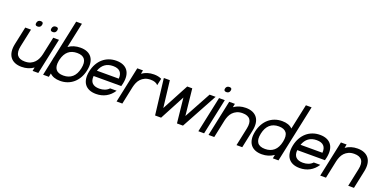

<svg xmlns="http://www.w3.org/2000/svg" viewBox="-16 -1303 3931 1977"><g transform="rotate(20 1949.5 -315.0)"><path d="M329.6 0 337.4 -40Q281.7 0 207.5 0Q165 0 133.5 -13.2Q102.1 -26.4 83.3 -51.8Q64.5 -77.1 59.3 -113.8Q54.2 -150.4 64 -196.8L106 -393.6H168.9L127 -196.8Q112.8 -129.9 136.5 -96.4Q160.2 -63 220.7 -63Q255.9 -63 281.7 -74.5Q307.6 -85.9 325.4 -105Q343.3 -124 354.2 -147.9Q365.2 -171.9 370.6 -196.8L412.6 -393.6H475.6L392.1 0ZM234.4 -510.7Q266.6 -510.7 259.8 -478.5Q252.9 -446.8 220.7 -446.8Q189 -446.8 195.8 -478.5Q202.6 -510.7 234.4 -510.7ZM400.9 -510.7Q432.6 -510.7 425.8 -478.5Q418.9 -446.8 387.2 -446.8Q355 -446.8 361.8 -478.5Q368.7 -510.7 400.9 -510.7Z M641.1 -629.9 582.5 -354Q638.2 -393.6 712.9 -393.6Q755.9 -393.6 787.1 -380.1Q818.4 -366.7 836.9 -341.3Q855.5 -315.9 860.4 -279.3Q865.2 -242.7 855.5 -196.8Q845.7 -150.4 825 -113.8Q804.2 -77.1 774.7 -51.8Q745.1 -26.4 708.3 -13.2Q671.4 0 629.4 0Q554.7 0 515.6 -39.6L507.8 0H444.8L482.9 -180.7Q482.9 -183.1 483.9 -187.3Q484.9 -191.4 485.8 -196.8Q486.8 -202.1 487.8 -206.1Q488.8 -210 489.7 -212.4L578.1 -629.9ZM550.8 -205.6 546.9 -187.5Q536.1 -126 560.1 -94.5Q584 -63 642.6 -63Q701.7 -63 740 -96.2Q778.3 -129.4 792.5 -196.8Q806.6 -263.7 783 -297.1Q759.3 -330.6 699.2 -330.6Q640.1 -330.6 603.3 -299.1Q566.4 -267.6 550.8 -205.6Z M1106.4 -393.6Q1149.4 -393.6 1180.7 -380.1Q1211.9 -366.7 1230.5 -341.3Q1249 -315.9 1253.9 -279.3Q1258.8 -242.7 1249 -196.8Q1245.6 -180.2 1241.2 -165.5H938Q933.6 -113.8 958.7 -88.4Q983.9 -63 1036.1 -63Q1068.4 -63 1095.5 -73.2Q1122.6 -83.5 1141.6 -104H1212.9Q1179.7 -52.2 1131.1 -26.1Q1082.5 0 1022.9 0Q980.5 0 949 -13.2Q917.5 -26.4 898.7 -51.8Q879.9 -77.1 874.8 -113.8Q869.6 -150.4 879.4 -196.8Q889.2 -242.7 909.9 -279.3Q930.7 -315.9 960 -341.3Q989.3 -366.7 1026.4 -380.1Q1063.5 -393.6 1106.4 -393.6ZM951.2 -228.5H1190.9Q1194.8 -278.8 1170.2 -304.7Q1145.5 -330.6 1092.8 -330.6Q1039.6 -330.6 1004.2 -304.7Q968.8 -278.8 951.2 -228.5Z M1396 -393.6 1388.2 -354Q1443.8 -393.6 1518.1 -393.6Q1567.4 -393.6 1601.6 -376L1585.4 -300.8Q1560.5 -330.6 1504.4 -330.6Q1468.3 -330.6 1442.1 -318.6Q1416 -306.6 1398.2 -287.6Q1380.4 -268.6 1370.1 -244.6Q1359.9 -220.7 1354.5 -196.8L1313 0H1250L1333.5 -393.6Z M2191.9 -393.6 1977.5 0H1911.6L1882.8 -273.4L1737.8 0H1671.9L1624.5 -393.6H1690.4L1725.1 -101.1L1880.9 -393.6H1936L1966.8 -101.6L2126 -393.6Z M2278.8 -477.1Q2247.1 -477.1 2253.4 -507.3Q2260.3 -537.6 2292 -537.6Q2323.2 -537.6 2316.4 -507.3Q2310.1 -477.1 2278.8 -477.1ZM2292.5 -393.6 2209 0H2146L2229.5 -393.6Z M2403.3 -393.6 2395.5 -354Q2451.2 -393.6 2525.4 -393.6Q2568.4 -393.6 2599.9 -379.9Q2631.3 -366.2 2649.9 -340.8Q2668.5 -315.4 2673.3 -279.1Q2678.2 -242.7 2668.5 -196.8L2627 0H2564L2605.5 -196.8Q2619.6 -263.7 2595.7 -297.1Q2571.8 -330.6 2511.7 -330.6Q2475.6 -330.6 2449.5 -318.6Q2423.3 -306.6 2405.5 -287.6Q2387.7 -268.6 2377.4 -244.6Q2367.2 -220.7 2361.8 -196.8L2320.3 0H2257.3L2340.8 -393.6Z M3157.7 -629.9 3023.9 0H2961.9L2970.2 -40.5Q2912.6 0 2839.4 0Q2796.9 0 2765.4 -13.2Q2733.9 -26.4 2715.1 -51.8Q2696.3 -77.1 2691.2 -113.8Q2686 -150.4 2695.8 -196.8Q2705.6 -242.7 2726.3 -279.3Q2747.1 -315.9 2776.4 -341.3Q2805.7 -366.7 2842.8 -380.1Q2879.9 -393.6 2922.9 -393.6Q2997.6 -393.6 3036.1 -353.5L3095.2 -629.9ZM2992.7 -297.4Q2967.8 -330.6 2909.2 -330.6Q2848.1 -330.6 2810.5 -296.9Q2772.9 -263.2 2758.8 -196.8Q2744.6 -129.9 2768.3 -96.4Q2792 -63 2852.5 -63Q2911.6 -63 2950 -96.2Q2988.3 -129.4 3002.4 -196.8Q3016.6 -264.2 2992.7 -297.4Z M3337.9 -393.6Q3380.9 -393.6 3412.1 -380.1Q3443.4 -366.7 3461.9 -341.3Q3480.5 -315.9 3485.4 -279.3Q3490.2 -242.7 3480.5 -196.8Q3477.1 -180.2 3472.7 -165.5H3169.4Q3165 -113.8 3190.2 -88.4Q3215.3 -63 3267.6 -63Q3299.8 -63 3326.9 -73.2Q3354 -83.5 3373 -104H3444.3Q3411.1 -52.2 3362.5 -26.1Q3314 0 3254.4 0Q3211.9 0 3180.4 -13.2Q3148.9 -26.4 3130.1 -51.8Q3111.3 -77.1 3106.2 -113.8Q3101.1 -150.4 3110.8 -196.8Q3120.6 -242.7 3141.4 -279.3Q3162.1 -315.9 3191.4 -341.3Q3220.7 -366.7 3257.8 -380.1Q3294.9 -393.6 3337.9 -393.6ZM3182.6 -228.5H3422.4Q3426.3 -278.8 3401.6 -304.7Q3377 -330.6 3324.2 -330.6Q3271 -330.6 3235.6 -304.7Q3200.2 -278.8 3182.6 -228.5Z M3627.4 -393.6 3619.6 -354Q3675.3 -393.6 3749.5 -393.6Q3792.5 -393.6 3824 -379.9Q3855.5 -366.2 3874 -340.8Q3892.6 -315.4 3897.5 -279.1Q3902.3 -242.7 3892.6 -196.8L3851.1 0H3788.1L3829.6 -196.8Q3843.8 -263.7 3819.8 -297.1Q3795.9 -330.6 3735.8 -330.6Q3699.7 -330.6 3673.6 -318.6Q3647.5 -306.6 3629.6 -287.6Q3611.8 -268.6 3601.6 -244.6Q3591.3 -220.7 3585.9 -196.8L3544.4 0H3481.4L3564.9 -393.6Z"/></g></svg>

Font: Fibel Nord
Style: Italic
Weight: 400
Designer: Peter Wiegel
Foundry: Peter Wioegel
Version: Version 000.000